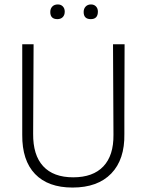

<svg xmlns="http://www.w3.org/2000/svg" viewBox="-20 -838 659 863"><path d="M240 -818Q254 -818 262.5 -809Q271 -800 271 -786Q271 -770 262 -761Q253 -752 238 -752Q206 -752 206 -784Q206 -799 215 -808.5Q224 -818 240 -818ZM389 -818Q403 -818 411.5 -809Q420 -800 420 -786Q420 -752 388 -752Q356 -752 356 -784Q356 -799 365 -808.5Q374 -818 389 -818ZM540 -639 539 -313V-236Q541 -121 480 -58Q419 5 306 5Q196 5 137.5 -56Q79 -117 80 -232V-639H131L129 -237Q128 -141 174 -91Q220 -41 309 -41Q398 -41 444.5 -90Q491 -139 490 -232L488 -639Z"/></svg>

Font: Alegreya Sans Light
Style: Regular
Weight: 300
Designer: Juan Pablo del Peral
Foundry: Huerta Tipografica
Version: Version 2.007